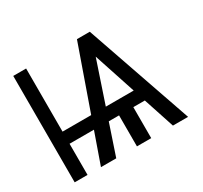

<svg xmlns="http://www.w3.org/2000/svg" viewBox="-149 -932 1201 1137"><g transform="rotate(-30 451.5 -364.0)"><path d="M387.7 -295.9V-212.9H119.1V-295.9ZM146.5 -727.5V0H58.6V-727.5ZM561.5 -650.4 342.8 0H238.3L494.1 -727.5H556.6ZM730.5 0 514.6 -655.3 519.5 -727.5H582L834 0ZM707 -295.9V-211.9H362.3V-295.9ZM582 -269.5V0H484.4V-269.5Z"/></g></svg>

Font: Inter V
Style: 
Weight: 400
Designer: Rasmus Andersson
Foundry: rsms
Version: Version 4.000;git-a3f224843